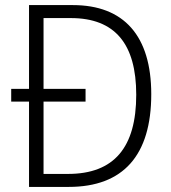

<svg xmlns="http://www.w3.org/2000/svg" viewBox="-20 -734 673 754"><path d="M266 -714H94V-385H24V-335H94V0H250C464 0 574 -124 574 -364C574 -593 467 -714 266 -714ZM258 -663C432 -663 515 -561 515 -362C515 -155 428 -51 247 -51H151V-335H316V-385H151V-663Z"/></svg>

Font: Noto Sans SemiCondensed Light
Style: Regular
Weight: 300
Width: 4
Designer: Monotype Design Team
Foundry: Monotype Imaging Inc.
Version: Version 2.013